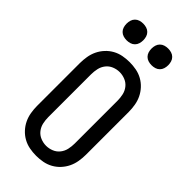

<svg xmlns="http://www.w3.org/2000/svg" viewBox="-294 -1016 1089 1089"><g transform="rotate(45 250.0 -472.0)"><path d="M250 8Q223 8 196.5 3Q170 -2 146.5 -15Q123 -28 104.5 -48Q86 -68 74.5 -92Q63 -116 58.5 -143Q54 -170 54 -196V-539Q54 -565 58.5 -592Q63 -619 74.5 -643Q86 -667 104.5 -687Q123 -707 146.5 -720Q170 -733 196.5 -738Q223 -743 250 -743Q277 -743 303.5 -738Q330 -733 353.5 -720Q377 -707 395.5 -687Q414 -667 425.5 -643Q437 -619 441.5 -592Q446 -565 446 -539V-196Q446 -170 441.5 -143Q437 -116 425.5 -92Q414 -68 395.5 -48Q377 -28 353.5 -15Q330 -2 303.5 3Q277 8 250 8ZM250 -72Q273 -72 295 -81Q317 -90 331.5 -108.5Q346 -127 351 -150Q356 -173 356 -196V-539Q356 -562 351 -585Q346 -608 331.5 -626.5Q317 -645 295 -654Q273 -663 250 -663Q227 -663 205 -654Q183 -645 168.5 -626.5Q154 -608 149 -585Q144 -562 144 -539V-196Q144 -173 149 -150Q154 -127 168.5 -108.5Q183 -90 205 -81Q227 -72 250 -72ZM350 -818Q336 -818 323 -822Q310 -826 300.5 -835.5Q291 -845 287 -858Q283 -871 283 -885Q283 -899 287 -912Q291 -925 300.5 -934.5Q310 -944 323 -948Q336 -952 350 -952Q364 -952 377 -948Q390 -944 399.5 -934.5Q409 -925 413 -912Q417 -899 417 -885Q417 -871 413 -858Q409 -845 399.5 -835.5Q390 -826 377 -822Q364 -818 350 -818ZM150 -818Q136 -818 123 -822Q110 -826 100.5 -835.5Q91 -845 87 -858Q83 -871 83 -885Q83 -899 87 -912Q91 -925 100.5 -934.5Q110 -944 123 -948Q136 -952 150 -952Q164 -952 177 -948Q190 -944 199.5 -934.5Q209 -925 213 -912Q217 -899 217 -885Q217 -871 213 -858Q209 -845 199.5 -835.5Q190 -826 177 -822Q164 -818 150 -818Z"/></g></svg>

Font: Iosevka Bendy Medium
Style: Regular
Weight: 500
Monospace: yes
Designer: Belleve Invis
Foundry: Belleve Invis
Version: Version 30.1.2